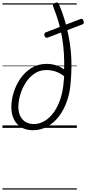

<svg xmlns="http://www.w3.org/2000/svg" viewBox="-20 -1037 700 1557"><path d="M248 19Q192 19 152.5 -4.5Q113 -28 92.5 -70.5Q72 -113 72 -168Q72 -225 90.5 -286Q109 -347 145.5 -400Q182 -453 235.5 -486Q289 -519 359 -519Q398 -519 433 -508Q468 -497 500 -474Q502 -536 498.5 -599Q495 -662 484.5 -726Q474 -790 455.5 -855Q437 -920 411 -985Q407 -995 411 -1001.5Q415 -1008 426 -1013Q449 -1024 457 -1005Q485 -940 504 -876Q523 -812 535.5 -749Q548 -686 554 -624Q560 -562 559.5 -501Q559 -440 554 -380Q549 -293 524 -220Q499 -147 458 -93.5Q417 -40 363.5 -10.5Q310 19 248 19ZM254 -31Q300 -31 342 -56Q384 -81 417 -127.5Q450 -174 471 -238.5Q492 -303 497 -381Q498 -391 499 -400.5Q500 -410 500 -419Q465 -446 429.5 -457.5Q394 -469 355 -469Q301 -469 259 -440Q217 -411 188 -365.5Q159 -320 144 -268.5Q129 -217 129 -170Q129 -128 144 -96.5Q159 -65 187.5 -48Q216 -31 254 -31ZM366 -732Q358 -728 351 -732.5Q344 -737 340 -749Q338 -759 341 -765.5Q344 -772 352 -775L633 -883Q652 -890 658 -865Q661 -855 659 -849Q657 -843 648 -839ZM0 490H603V500H0ZM0 -20H603V0H0ZM0 -505H603V-500H0ZM0 -1010H603V-1000H0Z"/></svg>

Font: Playwrite AU TAS Guides
Style: Regular
Weight: 400
Designer: Veronika Burian, José Scaglione
Foundry: TypeTogether
Version: Version 1.003